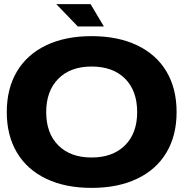

<svg xmlns="http://www.w3.org/2000/svg" viewBox="-20 -902 893 935"><path d="M13 -356Q13 -471 62.5 -554Q112 -637 205 -681.5Q298 -726 426 -726Q554 -726 647.5 -681.5Q741 -637 790.5 -554Q840 -471 840 -356Q840 -242 790.5 -159Q741 -76 647.5 -31.5Q554 13 426 13Q298 13 205 -31.5Q112 -76 62.5 -159Q13 -242 13 -356ZM426 -135Q529 -135 588.5 -194Q648 -253 648 -356Q648 -460 589 -519Q530 -578 426 -578Q323 -578 264 -518.5Q205 -459 205 -356Q205 -253 264 -194Q323 -135 426 -135ZM359 -773 254 -882H421L486 -773Z"/></svg>

Font: Non Bureau Extended
Style: Bold
Weight: 700
Width: 7
Designer: Jona Saucedo
Foundry: Non Foundry
Version: Version 1.000; ttfautohint (v1.8.4)